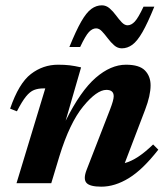

<svg xmlns="http://www.w3.org/2000/svg" viewBox="-20 -688 627 721"><path d="M43.5 -270 18 -280Q50.5 -375 96 -410Q141.5 -445 198 -445Q222.5 -445 241.5 -442.8Q260.5 -440.5 284.5 -435L226.5 -234.5Q282.5 -346.5 339.2 -395.8Q396 -445 453 -445Q503.5 -445 524.5 -423.2Q545.5 -401.5 545.5 -367.5Q545.5 -329.5 525 -276L448.5 -75.5Q473.5 -82.5 499.2 -99.5Q525 -116.5 555 -145.5L574.5 -126Q516.5 -51.5 464 -19.2Q411.5 13 360.5 13Q317.5 13 304.8 -1.2Q292 -15.5 305 -49.5L393.5 -277.5Q407 -312.5 407 -326.5Q407 -350.5 379.5 -350.5Q343.5 -350.5 292.5 -288.5Q241.5 -226.5 203 -101L172.5 0H42L150 -356H142.5Q123 -356 107.8 -350Q92.5 -344 77.5 -325.5Q62.5 -307 43.5 -270ZM559.5 -663Q534.5 -601.5 515 -567.5Q495.5 -533.5 477 -520Q458.5 -506.5 437.5 -506.5Q421.5 -506.5 408.8 -517.8Q396 -529 384.8 -544Q373.5 -559 363 -570.2Q352.5 -581.5 341 -581.5Q327 -581.5 314 -567.8Q301 -554 281 -511.5H240.5Q265.5 -573 285 -607Q304.5 -641 323 -654.5Q341.5 -668 362.5 -668Q378.5 -668 391.5 -656.8Q404.5 -645.5 415.5 -630.5Q426.5 -615.5 437.2 -604.2Q448 -593 459 -593Q473 -593 486 -606.8Q499 -620.5 519 -663Z"/></svg>

Font: Newsreader Text
Style: Bold Italic
Weight: 700
Italic angle: -17°
Designer: Hugues Gentile
Foundry: Production Type
Version: Version 1.001